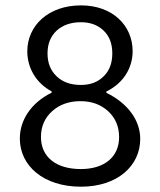

<svg xmlns="http://www.w3.org/2000/svg" viewBox="-20 -702 606 728"><path d="M287.1 -681.6C163.6 -681.6 83.5 -605 83.5 -507.3C83.5 -444.3 117.2 -386.7 175.8 -355.5V-350.6C99.1 -313 55.2 -247.6 55.2 -176.8C55.2 -73.2 145 5.9 287.1 5.9C424.8 5.9 511.7 -72.8 511.7 -175.3C511.7 -245.6 464.8 -310.5 383.3 -350.1V-355C447.3 -386.2 482.9 -443.8 482.9 -507.8C482.9 -605 407.2 -681.6 287.1 -681.6ZM287.1 -617.7C322.8 -617.7 351.1 -606.9 373 -585.9C395 -564.9 405.8 -536.1 405.8 -499.5C405.8 -462.9 395 -434.1 373 -412.6C351.1 -390.6 322.3 -379.9 286.6 -379.9C248.5 -379.9 217.8 -390.6 194.8 -412.6C171.9 -434.1 160.2 -462.9 160.2 -499.5C160.2 -535.6 171.9 -564.5 194.8 -585.9C217.8 -606.9 248.5 -617.7 287.1 -617.7ZM285.2 -318.4C327.6 -318.4 362.3 -305.7 390.1 -280.3C418 -254.4 431.6 -221.7 431.6 -182.1C431.6 -107.4 376.5 -61 286.6 -61C192.9 -61 135.3 -106.4 135.3 -182.6C135.3 -222.2 149.4 -254.9 177.7 -280.3C205.6 -305.7 241.7 -318.4 285.2 -318.4Z"/></svg>

Font: Estedad Regular
Style: Regular
Weight: 400
Designer: Amin Abedi
Version: Version 7.3